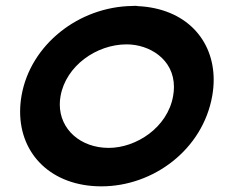

<svg xmlns="http://www.w3.org/2000/svg" viewBox="-20 -643 808 666"><path d="M54.8 -311.8C51.4 -292.5 49.8 -273.6 49.8 -255.4C49.8 -106.6 159.6 3.4 331.9 3.4C511.4 3.4 683.3 -123.5 716.2 -310.5C719.6 -329.6 721.2 -348.2 721.2 -366.3C721.2 -505.4 624.3 -614.1 457.6 -621.8L456.7 -621.8C455.5 -622 460.5 -622.7 447.9 -622.7L438.8 -622.3C253 -619.6 85.9 -488.2 54.8 -311.8ZM357.2 -130C259.9 -130 187.4 -193.7 187.4 -280.7C187.4 -290.1 188.2 -299.7 190 -309.5C208.5 -414.7 314.8 -489.1 419.3 -489.1C498.2 -489.1 583.4 -437.8 583.4 -341.4C583.4 -331.5 582.5 -321 580.5 -310C561.2 -200.3 452.2 -130 357.2 -130Z"/></svg>

Font: TudorRose
Style: BoldOblique
Weight: 500
Version: Version 001.000